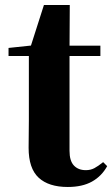

<svg xmlns="http://www.w3.org/2000/svg" viewBox="-20 -728 447 765"><path d="M177 -505V-546H380V-505ZM250 17Q174 17 134 -20Q94 -57 94 -139Q94 -169 94.5 -193.5Q95 -218 95 -249V-505H14V-537L118 -548L100 -536L155 -708H258L257 -529V-519V-127Q257 -87 274.5 -68.5Q292 -50 322 -50Q341 -50 356 -58Q371 -66 391 -82L407 -66Q385 -26 346.5 -4.5Q308 17 250 17Z"/></svg>

Font: Noto Serif JP Black
Style: Regular
Weight: 900
Designer: Ryoko NISHIZUKA 西塚涼子 (kana & ideographs); Frank Grießhammer (Latin, Greek & Cyrillic); Wenlong ZHANG 张文龙 (bopomofo); San
Foundry: Adobe
Version: Version 2.003-H1;hotconv 1.1.1;makeotfexe 2.6.0